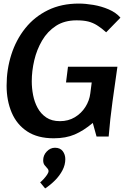

<svg xmlns="http://www.w3.org/2000/svg" viewBox="-20 -764 708 1076"><path d="M422 -744Q459 -744 503.5 -736.5Q548 -729 589 -711.5Q630 -694 655 -665L575 -583Q547 -608 523.5 -622.5Q500 -637 474 -643.5Q448 -650 409 -650Q341 -650 293.5 -619Q246 -588 216 -537Q186 -486 172 -426Q158 -366 158 -308Q158 -270 165.5 -231Q173 -192 191 -159Q209 -126 239.5 -105.5Q270 -85 316 -85Q363 -85 399.5 -107Q436 -129 458.5 -164.5Q481 -200 486 -240L494 -302H350L361 -390H638Q624 -293 610.5 -195Q597 -97 589 1H521L500 -75Q449 -32 399 -10.5Q349 11 281 11Q191 11 132.5 -27.5Q74 -66 45.5 -133Q17 -200 17 -284Q17 -375 43.5 -458Q70 -541 121.5 -605.5Q173 -670 248.5 -707Q324 -744 422 -744ZM288 64Q317 64 331.5 83Q346 102 346 128Q346 160 330 190.5Q314 221 288 247Q262 273 233 292L205 258Q214 251 225 239Q236 227 244 215Q252 203 252 195Q252 186 244.5 178.5Q237 171 229.5 161Q222 151 222 134Q222 106 242 85Q262 64 288 64Z"/></svg>

Font: Rosario
Style: Italic
Weight: 400
Italic angle: -8.05°
Designer: Hector Gatti
Foundry: Omnibus Type
Version: Version 1.201